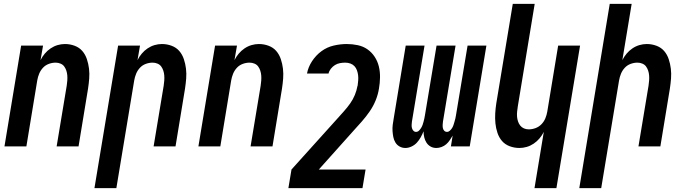

<svg xmlns="http://www.w3.org/2000/svg" viewBox="-20 -755 3540 990"><path d="M3 0 89 -520H202L189 -445Q198 -463 211 -478.5Q224 -494 241 -505.5Q258 -517 277 -522.5Q296 -528 315 -528Q341 -528 365 -519Q389 -510 404.5 -492Q420 -474 428 -450Q436 -426 439 -401Q442 -376 440 -350Q438 -324 434 -298L385 0H272L324 -313Q326 -326 327 -339.5Q328 -353 327 -366Q326 -379 322 -391Q318 -403 311 -412.5Q304 -422 292 -427Q280 -432 267 -432Q249 -432 231.5 -425.5Q214 -419 201.5 -405.5Q189 -392 182 -375Q175 -358 172 -340L116 0Z M467 215 589 -520H702L689 -445Q698 -463 711 -478.5Q724 -494 741 -505.5Q758 -517 777 -522.5Q796 -528 815 -528Q841 -528 865 -519Q889 -510 904.5 -492Q920 -474 928 -450Q936 -426 939 -401Q942 -376 940 -350Q938 -324 934 -298L885 0H772L824 -313Q826 -326 827 -339.5Q828 -353 827 -366Q826 -379 822 -391Q818 -403 811 -412.5Q804 -422 792 -427Q780 -432 767 -432Q749 -432 731.5 -425.5Q714 -419 701.5 -405.5Q689 -392 682 -375Q675 -358 672 -340L580 215Z M1003 0 1089 -520H1202L1189 -445Q1198 -463 1211 -478.5Q1224 -494 1241 -505.5Q1258 -517 1277 -522.5Q1296 -528 1315 -528Q1341 -528 1365 -519Q1389 -510 1404.5 -492Q1420 -474 1428 -450Q1436 -426 1439 -401Q1442 -376 1440 -350Q1438 -324 1434 -298L1385 0H1272L1324 -313Q1326 -326 1327 -339.5Q1328 -353 1327 -366Q1326 -379 1322 -391Q1318 -403 1311 -412.5Q1304 -422 1292 -427Q1280 -432 1267 -432Q1249 -432 1231.5 -425.5Q1214 -419 1201.5 -405.5Q1189 -392 1182 -375Q1175 -358 1172 -340L1116 0Z M1467 215 1483 119 1720 -144Q1737 -163 1754 -182Q1771 -201 1785.5 -221.5Q1800 -242 1809.5 -265Q1819 -288 1823 -311L1824 -313Q1826 -327 1827 -340.5Q1828 -354 1826.5 -367Q1825 -380 1820.5 -392.5Q1816 -405 1807.5 -414Q1799 -423 1786.5 -427.5Q1774 -432 1760 -432Q1747 -432 1733 -429.5Q1719 -427 1707 -419.5Q1695 -412 1686 -400.5Q1677 -389 1674 -376H1563Q1569 -409 1589 -439.5Q1609 -470 1637.5 -491Q1666 -512 1700.5 -520Q1735 -528 1768 -528Q1797 -528 1825 -522Q1853 -516 1875 -500.5Q1897 -485 1912 -462Q1927 -439 1933.5 -412Q1940 -385 1939.5 -356Q1939 -327 1934 -298Q1929 -267 1917 -237.5Q1905 -208 1886.5 -181Q1868 -154 1846 -129Q1824 -104 1802 -80L1624 119H1865L1849 215Z M2070 8Q2054 8 2040.5 0.5Q2027 -7 2019 -20Q2011 -33 2008 -48.5Q2005 -64 2004 -79.5Q2003 -95 2005 -111.5Q2007 -128 2010 -144L2072 -520H2169L2104 -128Q2103 -120 2102.5 -111.5Q2102 -103 2104 -95Q2106 -87 2111.5 -81Q2117 -75 2125 -75Q2134 -75 2140.5 -81.5Q2147 -88 2151.5 -95.5Q2156 -103 2159 -111Q2162 -119 2164 -127.5Q2166 -136 2168 -144Q2170 -152 2171 -160L2231 -520H2329L2264 -128Q2263 -120 2262.5 -111.5Q2262 -103 2263.5 -95Q2265 -87 2270.5 -81Q2276 -75 2285 -75Q2293 -75 2300 -81.5Q2307 -88 2311.5 -95.5Q2316 -103 2318.5 -111Q2321 -119 2323.5 -127.5Q2326 -136 2328 -144Q2330 -152 2331 -160L2391 -520H2488L2402 0H2305L2314 -56Q2307 -44 2299 -32Q2291 -20 2280.5 -11Q2270 -2 2256.5 3Q2243 8 2230 8Q2213 8 2200 0.5Q2187 -7 2179 -19.5Q2171 -32 2167.5 -47Q2164 -62 2164 -78Q2158 -63 2149.5 -47.5Q2141 -32 2129.5 -19.5Q2118 -7 2102 0.5Q2086 8 2070 8Z M2736 215 2784 -75Q2775 -57 2762 -41.5Q2749 -26 2732 -14.5Q2715 -3 2696 2.5Q2677 8 2658 8Q2632 8 2608 -1Q2584 -10 2568.5 -28Q2553 -46 2545 -70Q2537 -94 2534.5 -119Q2532 -144 2533.5 -170Q2535 -196 2539 -222L2624 -735H2737L2650 -207Q2648 -194 2646.5 -180.5Q2645 -167 2646 -154Q2647 -141 2651 -129Q2655 -117 2662.5 -107.5Q2670 -98 2681.5 -93Q2693 -88 2706 -88Q2724 -88 2741.5 -94.5Q2759 -101 2772 -114.5Q2785 -128 2792 -145Q2799 -162 2802 -180L2858 -520H2971L2849 215Z M2967 215 3124 -735H3237L3189 -445Q3198 -463 3211 -478.5Q3224 -494 3241 -505.5Q3258 -517 3277 -522.5Q3296 -528 3315 -528Q3341 -528 3365 -519Q3389 -510 3404.5 -492Q3420 -474 3428 -450Q3436 -426 3439 -401Q3442 -376 3440 -350Q3438 -324 3434 -298L3385 0H3272L3324 -313Q3326 -326 3327 -339.5Q3328 -353 3327 -366Q3326 -379 3322 -391Q3318 -403 3311 -412.5Q3304 -422 3292 -427Q3280 -432 3267 -432Q3249 -432 3231.5 -425.5Q3214 -419 3201.5 -405.5Q3189 -392 3182 -375Q3175 -358 3172 -340L3080 215Z"/></svg>

Font: Iosevka
Style: Bold Italic
Weight: 700
Italic angle: -9°
Monospace: yes
Designer: Belleve Invis
Foundry: Belleve Invis
Version: Version 32.5.0; ttfautohint (v1.8.4)